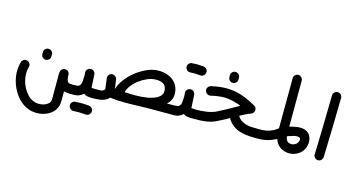

<svg xmlns="http://www.w3.org/2000/svg" viewBox="-88 -970 2804 1539"><g transform="rotate(15 1314.0 -201.0)"><path d="M238 -213Q223 -213 212 -224Q201 -235 201 -251V-267Q201 -282 212 -293Q223 -304 238 -304Q254 -304 265 -293Q276 -282 276 -267V-251Q276 -235 265 -224Q254 -213 238 -213ZM277 218Q234 218 199 202Q165 188 136.5 161Q108 134 85 96Q52 39 43 -23Q34 -85 51 -143Q56 -158 69.5 -165.5Q83 -173 98 -168Q113 -163 120.5 -149.5Q128 -136 123 -121Q111 -79 118 -32Q125 15 150 58Q161 77 180.5 99Q200 121 229 133Q255 144 284.5 142.5Q314 141 339 127Q346 123 353.5 116.5Q361 110 365 102Q369 94 369.5 82Q370 70 370 58V-132Q370 -154 380.5 -167Q391 -180 408 -180Q425 -180 435.5 -169.5Q446 -159 446 -142V-128Q448 -111 451 -101.5Q454 -92 460 -85Q465 -80 471.5 -78.5Q478 -77 498 -76Q514 -75 525 -65Q536 -55 537 -39Q538 -24 527.5 -12Q517 0 501 0Q469 0 446 -6V58Q446 75 444.5 94.5Q443 114 433 134Q417 169 376 193Q332 218 277 218Z M495 0Q479 0 469 -12Q459 -24 460 -40Q461 -56 472.5 -66Q484 -76 500 -76Q526 -76 537 -77.5Q548 -79 553 -84Q558 -89 561.5 -93.5Q565 -98 567 -106.5Q569 -115 570 -128.5Q571 -142 572 -166V-171L570 -195Q569 -211 579.5 -222.5Q590 -234 606 -235Q623 -236 634 -225Q645 -214 646 -198L651 -102V-92Q653 -91 660.5 -90Q668 -89 690 -89Q706 -89 716.5 -77.5Q727 -66 727 -50Q726 -35 715.5 -24Q705 -13 689 -13H664Q653 -14 637 -16Q621 -18 606 -30L604 -28Q573 0 534 0ZM664 128Q642 127 631 126Q620 125 611.5 125Q603 125 592 125Q581 125 559 126Q543 127 532 116Q521 105 520 90Q519 74 530 62.5Q541 51 556 51Q579 50 590.5 49.5Q602 49 611.5 49Q621 49 633 50Q645 51 667 52Q683 54 693.5 65Q704 76 703 92Q702 107 691.5 117.5Q681 128 666 128Z M683 -13Q668 -13 656.5 -25Q645 -37 647 -52Q647 -68 658.5 -78.5Q670 -89 685 -89Q721 -89 735.5 -91Q750 -93 761 -109L750 -194Q747 -210 755.5 -223Q764 -236 781 -239Q795 -241 808 -232Q821 -223 824 -208L835 -130Q846 -169 876.5 -210.5Q907 -252 949 -285.5Q991 -319 1040 -341Q1089 -363 1135 -363Q1180 -363 1212.5 -350.5Q1245 -338 1266.5 -317.5Q1288 -297 1298.5 -270.5Q1309 -244 1309 -215Q1309 -188 1298.5 -166Q1288 -144 1268 -126H1316Q1331 -126 1342 -115Q1353 -104 1353 -88Q1353 -72 1342 -61Q1331 -50 1316 -50H1130Q1096 -50 1056.5 -48Q1017 -46 982 -46H958H934Q908 -46 877.5 -47.5Q847 -49 817 -54Q796 -31 765.5 -22Q735 -13 683 -13ZM937 -125Q1002 -121 1054.5 -125Q1107 -129 1144.5 -140.5Q1182 -152 1202.5 -171Q1223 -190 1223 -215Q1223 -227 1220 -240Q1217 -253 1207.5 -264Q1198 -275 1181 -281.5Q1164 -288 1136 -288Q1100 -288 1064 -272.5Q1028 -257 997 -233.5Q966 -210 944.5 -181.5Q923 -153 917 -126Z M1470 -413Q1445 -414 1436 -415Q1427 -416 1422.5 -416Q1418 -416 1411.5 -416Q1405 -416 1383 -415Q1367 -414 1356 -425Q1345 -436 1344 -451Q1343 -467 1354 -478.5Q1365 -490 1380 -490Q1403 -491 1410.5 -491.5Q1418 -492 1423 -492Q1428 -492 1437.5 -491Q1447 -490 1473 -489Q1489 -487 1499.5 -476Q1510 -465 1509 -449Q1508 -434 1497.5 -423.5Q1487 -413 1472 -413ZM1310 -50Q1294 -50 1284 -62Q1274 -74 1275 -90Q1276 -106 1287.5 -116Q1299 -126 1315 -126Q1341 -126 1352 -127.5Q1363 -129 1368 -134Q1373 -139 1376.5 -143.5Q1380 -148 1382 -156.5Q1384 -165 1385 -178.5Q1386 -192 1387 -216V-221L1385 -245Q1384 -261 1394.5 -272.5Q1405 -284 1421 -285Q1438 -286 1449 -275Q1460 -264 1461 -248L1466 -152V-142Q1468 -141 1475.5 -140Q1483 -139 1505 -139Q1521 -139 1531.5 -127.5Q1542 -116 1542 -100Q1541 -85 1530.5 -74Q1520 -63 1504 -63H1479Q1468 -64 1452 -66Q1436 -68 1421 -80L1419 -78Q1388 -50 1349 -50Z M1734 -422Q1719 -422 1708 -433Q1697 -444 1697 -460V-476Q1697 -491 1708 -502Q1719 -513 1734 -513Q1750 -513 1761 -502Q1772 -491 1772 -476V-460Q1772 -444 1761 -433Q1750 -422 1734 -422ZM2027 -42Q1977 -42 1944 -47Q1911 -52 1884 -61Q1851 -74 1826 -95.5Q1801 -117 1787 -144Q1769 -134 1751 -124Q1733 -114 1714 -105Q1687 -90 1662.5 -81.5Q1638 -73 1613 -69Q1588 -65 1560.5 -64Q1533 -63 1499 -63Q1483 -64 1472 -75Q1461 -86 1462 -102Q1462 -118 1473 -128.5Q1484 -139 1499 -139H1500Q1520 -138 1543.5 -139.5Q1567 -141 1591 -144.5Q1615 -148 1638.5 -155Q1662 -162 1681 -173Q1704 -184 1726 -196.5Q1748 -209 1771 -221Q1788 -231 1805.5 -241Q1823 -251 1841 -260Q1788 -283 1730 -290Q1672 -297 1590 -277Q1574 -274 1561 -282Q1548 -290 1544 -306Q1540 -321 1548.5 -334Q1557 -347 1572 -351Q1636 -366 1687.5 -367Q1739 -368 1783 -358.5Q1827 -349 1866.5 -331.5Q1906 -314 1946 -292Q1968 -280 1966 -256Q1964 -233 1942 -223Q1919 -215 1897 -204Q1875 -193 1853 -181Q1869 -148 1911 -132Q1938 -121 1968.5 -119.5Q1999 -118 2030 -118Q2046 -117 2056.5 -106Q2067 -95 2067 -80Q2067 -64 2054 -53Q2041 -42 2027 -42Z M2317 6Q2311 6 2305 6Q2299 6 2294 4Q2259 -1 2233.5 -22.5Q2208 -44 2197 -77Q2197 -80 2196 -81Q2196 -80 2195 -80Q2151 -57 2112 -49Q2073 -41 2024 -42Q2008 -43 1997.5 -54Q1987 -65 1987 -81Q1988 -97 1999 -108Q2010 -119 2026 -118Q2063 -117 2090.5 -121.5Q2118 -126 2152 -142Q2160 -148 2169 -154Q2178 -160 2187 -166V-169L2189 -582Q2189 -598 2200 -609Q2211 -620 2226 -620H2227Q2242 -620 2253 -609Q2264 -598 2264 -582L2263 -200Q2267 -201 2270 -202Q2273 -203 2277 -204Q2304 -212 2332 -215Q2360 -218 2384 -211.5Q2408 -205 2425 -187Q2442 -169 2447 -135Q2450 -107 2441.5 -81Q2433 -55 2415.5 -36Q2398 -17 2372.5 -5.5Q2347 6 2317 6ZM2306 -70Q2321 -68 2334 -72.5Q2347 -77 2356 -85.5Q2365 -94 2369.5 -105Q2374 -116 2372 -126Q2371 -136 2361.5 -139Q2352 -142 2339.5 -141.5Q2327 -141 2314.5 -137.5Q2302 -134 2295 -131Q2287 -129 2279.5 -126.5Q2272 -124 2265 -121Q2266 -116 2266.5 -111Q2267 -106 2269 -101Q2278 -74 2306 -70Z M2552 0Q2536 -2 2526 -14Q2516 -26 2518 -41Q2522 -158 2524.5 -284.5Q2527 -411 2529 -528Q2528 -544 2538.5 -555.5Q2549 -567 2565 -568Q2581 -569 2592.5 -558.5Q2604 -548 2605 -532Q2603 -412 2600 -282.5Q2597 -153 2593 -34Q2591 -20 2580.5 -10Q2570 0 2556 0Z"/></g></svg>

Font: Dongol
Style: Regular
Weight: 400
Designer: Abdo Mohamed and Ibrahim Hamdi
Foundry: Protype Foundry
Version: Version 1.000;hotconv 1.0.109;makeotfexe 2.5.65596